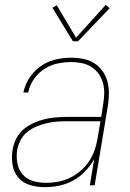

<svg xmlns="http://www.w3.org/2000/svg" viewBox="-20 -767 540 795"><path d="M165 8Q133 8 103.5 -1Q74 -10 55.5 -32Q37 -54 32 -84.5Q27 -115 32 -146Q36 -170 47 -192.5Q58 -215 77 -231Q96 -247 119 -257.5Q142 -268 165 -273.5Q188 -279 211.5 -281Q235 -283 258 -283H399L407 -334Q411 -357 411.5 -379.5Q412 -402 406.5 -422.5Q401 -443 389 -460.5Q377 -478 359 -489.5Q341 -501 319.5 -505.5Q298 -510 275 -510Q247 -510 218 -504Q189 -498 163 -481Q137 -464 119.5 -438Q102 -412 97 -384H77Q81 -405 91 -425.5Q101 -446 116 -463.5Q131 -481 150 -494Q169 -507 190 -514.5Q211 -522 232.5 -525Q254 -528 275 -528Q301 -528 325.5 -523Q350 -518 370 -505.5Q390 -493 404 -473.5Q418 -454 424.5 -431Q431 -408 431 -382.5Q431 -357 427 -331L372 0H352L370 -108Q355 -81 332.5 -57.5Q310 -34 282 -19Q254 -4 224 2Q194 8 165 8ZM171 -10Q195 -10 220 -14.5Q245 -19 269 -30.5Q293 -42 313.5 -59.5Q334 -77 348.5 -99Q363 -121 371.5 -145Q380 -169 384 -194L396 -265H258Q238 -265 216.5 -263.5Q195 -262 174 -257Q153 -252 132 -243.5Q111 -235 93.5 -221Q76 -207 65.5 -187Q55 -167 51 -146Q47 -118 52 -91Q57 -64 74 -44.5Q91 -25 117 -17.5Q143 -10 171 -10ZM282 -596 197 -735 215 -745 295 -611 418 -747 434 -733 303 -596Z"/></svg>

Font: Iosevka SS04 Thin Oblique
Style: Regular
Weight: 100
Italic angle: -9°
Monospace: yes
Designer: Belleve Invis
Foundry: Belleve Invis
Version: Version 19.0.0; ttfautohint (v1.8.4)